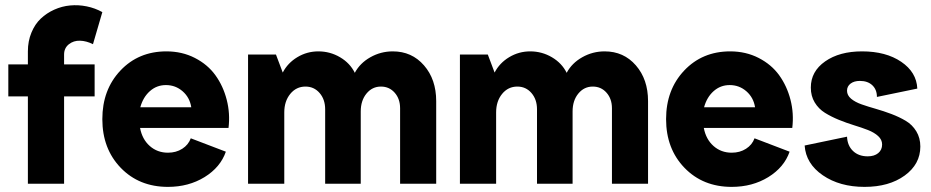

<svg xmlns="http://www.w3.org/2000/svg" viewBox="-20 -711 3602 743"><path d="M87.9 -512.2Q87.9 -551.8 101.6 -584.7Q115.2 -617.7 137.7 -638.9Q160.2 -660.2 189.9 -673.6Q219.7 -687 251.5 -689.9Q283.2 -692.9 315.7 -686.3Q348.1 -679.7 376 -664.1L339.8 -540Q314.5 -552.7 289.6 -553.5Q264.6 -554.2 246.3 -539.6Q228 -524.9 228 -500V-461.9H346.2V-337.9H228V0H87.9V-337.9H12.2V-461.9H87.9Z M629.9 12.2Q518.6 12.2 447.3 -61.5Q376 -135.3 376 -250Q376 -363.8 446 -438Q516.1 -512.2 624 -512.2Q684.6 -512.2 734.1 -486.8Q783.7 -461.4 813.7 -419.7Q843.8 -377.9 857.4 -324.7Q871.1 -271.5 864.3 -215.8H522Q530.3 -171.9 559.6 -146Q588.9 -120.1 629.9 -120.1Q661.6 -120.1 685.3 -135.3Q709 -150.4 718.3 -175.8L854 -124Q833 -63.5 771.5 -25.6Q710 12.2 629.9 12.2ZM522.9 -295.9H720.2Q714.4 -333.5 686.8 -357.7Q659.2 -381.8 622.1 -381.8Q586.4 -381.8 560.1 -358.4Q533.7 -335 522.9 -295.9Z M939.9 0V-500H1047.9L1074.2 -430.2Q1093.3 -467.3 1130.6 -489.7Q1168 -512.2 1211.9 -512.2Q1257.3 -512.2 1295.9 -489.5Q1334.5 -466.8 1353 -429.2Q1373 -466.8 1413.3 -489.5Q1453.6 -512.2 1500 -512.2Q1573.7 -512.2 1620.8 -458Q1668 -403.8 1668 -319.8V0H1528.3V-292Q1528.3 -328.6 1507.3 -352.3Q1486.3 -376 1454.1 -376Q1420.4 -376 1398.2 -348.9Q1376 -321.8 1376 -279.8V0H1238.3V-288.1Q1238.3 -326.2 1216.8 -351.1Q1195.3 -376 1162.1 -376Q1126.5 -376 1103.3 -347.7Q1080.1 -319.3 1080.1 -275.9V0Z M1759.8 0V-500H1867.7L1894 -430.2Q1913.1 -467.3 1950.4 -489.7Q1987.8 -512.2 2031.7 -512.2Q2077.1 -512.2 2115.7 -489.5Q2154.3 -466.8 2172.9 -429.2Q2192.9 -466.8 2233.2 -489.5Q2273.4 -512.2 2319.8 -512.2Q2393.6 -512.2 2440.7 -458Q2487.8 -403.8 2487.8 -319.8V0H2348.1V-292Q2348.1 -328.6 2327.1 -352.3Q2306.2 -376 2273.9 -376Q2240.2 -376 2218 -348.9Q2195.8 -321.8 2195.8 -279.8V0H2058.1V-288.1Q2058.1 -326.2 2036.6 -351.1Q2015.1 -376 1981.9 -376Q1946.3 -376 1923.1 -347.7Q1899.9 -319.3 1899.9 -275.9V0Z M2811.5 12.2Q2700.2 12.2 2628.9 -61.5Q2557.6 -135.3 2557.6 -250Q2557.6 -363.8 2627.7 -438Q2697.8 -512.2 2805.7 -512.2Q2866.2 -512.2 2915.8 -486.8Q2965.3 -461.4 2995.4 -419.7Q3025.4 -377.9 3039.1 -324.7Q3052.7 -271.5 3045.9 -215.8H2703.6Q2711.9 -171.9 2741.2 -146Q2770.5 -120.1 2811.5 -120.1Q2843.3 -120.1 2866.9 -135.3Q2890.6 -150.4 2899.9 -175.8L3035.6 -124Q3014.6 -63.5 2953.1 -25.6Q2891.6 12.2 2811.5 12.2ZM2704.6 -295.9H2901.9Q2896 -333.5 2868.4 -357.7Q2840.8 -381.8 2803.7 -381.8Q2768.1 -381.8 2741.7 -358.4Q2715.3 -335 2704.6 -295.9Z M3325.7 12.2Q3229.5 12.2 3164.1 -32.7Q3098.6 -77.6 3093.8 -147.9L3257.8 -182.1Q3259.3 -147.5 3281 -126.7Q3302.7 -106 3337.9 -106Q3363.3 -106 3378.4 -118.4Q3393.6 -130.9 3393.6 -151.9Q3393.6 -170.4 3378.4 -184.3Q3363.3 -198.2 3338.9 -207.8Q3314.5 -217.3 3284.9 -226.3Q3255.4 -235.4 3226.1 -247.3Q3196.8 -259.3 3172.4 -274.4Q3147.9 -289.6 3132.8 -314.5Q3117.7 -339.4 3117.7 -372.1Q3117.7 -434.6 3173.1 -473.4Q3228.5 -512.2 3315.9 -512.2Q3408.2 -512.2 3467.5 -471.9Q3526.9 -431.6 3529.8 -368.2L3373.5 -335.9Q3373.5 -364.3 3355.7 -381.1Q3337.9 -397.9 3307.6 -397.9Q3285.2 -397.9 3271.5 -387.5Q3257.8 -377 3257.8 -359.9Q3257.8 -342.3 3273.4 -329.1Q3289.1 -315.9 3314.2 -307.1Q3339.4 -298.3 3369.4 -289.8Q3399.4 -281.2 3429.7 -269.8Q3460 -258.3 3485.1 -243.4Q3510.3 -228.5 3525.9 -202.9Q3541.5 -177.2 3541.5 -144Q3541.5 -75.7 3481 -31.7Q3420.4 12.2 3325.7 12.2Z"/></svg>

Font: Apfel Grotezk
Style: Bold
Weight: 700
Designer: Luigi Gorlero
Foundry: Collletttivo
Version: Version 2.000;FEAKit 1.0